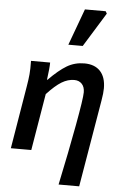

<svg xmlns="http://www.w3.org/2000/svg" viewBox="-67 -929 752 1170"><g transform="rotate(5 308.5 -343.5)"><path d="M441 -378Q441 -411 423.5 -429.5Q406 -448 377 -448Q338 -448 300 -425Q262 -402 211 -347L153 0H28L92 -385Q99 -426 102 -458.5Q105 -491 104 -541H221Q221 -508 211 -435H214Q275 -497 323 -525.5Q371 -554 430 -554Q493 -554 527 -517.5Q561 -481 561 -413Q561 -384 553 -338L463 195H337Q380 -8 410.5 -174.5Q441 -341 441 -378ZM404 -882H531L539 -868L410 -659H322Z"/></g></svg>

Font: Nebula Sans Semibold
Style: Regular
Weight: 600
Italic angle: -9°
Designer: Paul D. Hunt for Adobe (as Source Sans)
Foundry: Nebula Entertainment & Broadcasting LLC
Version: Version 1.010